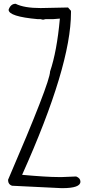

<svg xmlns="http://www.w3.org/2000/svg" viewBox="-20 -979 446 1013"><path d="M62.5 -959Q107.4 -936.5 194.3 -936.5L338.9 -939.5L354.5 -921.9V-912.1Q354.5 -630.9 96.7 -56.6Q226.6 -44.9 287.1 -44.9H308.6L381.8 -47.9Q404.3 -39.1 404.3 -20.5Q404.3 13.7 308.6 13.7H304.7L43.9 1Q22.5 -5.9 22.5 -30.3Q244.1 -544.9 244.1 -601.6Q280.3 -708 295.9 -880.9L258.8 -877.9H219.7L207 -875L194.3 -877.9H179.7Q25.4 -891.6 25.4 -927.7Q36.1 -959 62.5 -959Z"/></svg>

Font: Sue Ellen Francisco
Style: Regular
Weight: 400
Designer: Kimberly Geswein
Foundry: Kimberly Geswein
Version: Version 1.002 2007